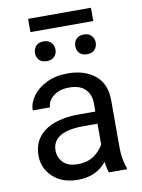

<svg xmlns="http://www.w3.org/2000/svg" viewBox="-94 -914 731 987"><g transform="rotate(-10 272.0 -420.5)"><path d="M380.4 -90.3V-362.3Q380.4 -409.2 352.3 -437.3Q324.2 -465.3 269 -465.3Q217.8 -465.3 186.3 -440.2Q154.8 -415 154.8 -381.8H64.5Q64.5 -419.9 90.3 -455.8Q116.2 -491.7 163.3 -514.9Q210.4 -538.1 274.4 -538.1Q360.4 -538.1 415.5 -494.1Q470.7 -450.2 470.7 -361.3V-115.2Q470.7 -88.9 475.3 -59.1Q480 -29.3 489.3 -7.8V0H395Q388.2 -15.6 384.3 -41.7Q380.4 -67.9 380.4 -90.3ZM396 -320.3 397 -256.8H305.7Q253.9 -256.8 217.8 -246.1Q181.6 -235.4 162.8 -213.6Q144 -191.9 144 -159.2Q144 -121.6 169.4 -95.5Q194.8 -69.3 245.1 -69.3Q307.1 -69.3 346.9 -106.4Q386.7 -143.6 389.2 -179.2L427.7 -135.7Q420.4 -95.2 368.9 -42.7Q317.4 9.8 231.9 9.8Q150.9 9.8 102.1 -35.6Q53.2 -81.1 53.2 -147Q53.2 -203.6 82.5 -242.2Q111.8 -280.8 165.3 -300.5Q218.8 -320.3 291 -320.3ZM127 -669.4Q127 -691.4 140.4 -706.5Q153.8 -721.7 180.2 -721.7Q206.1 -721.7 220 -706.5Q233.9 -691.4 233.9 -669.4Q233.9 -648.4 220 -633.5Q206.1 -618.7 180.2 -618.7Q153.8 -618.7 140.4 -633.5Q127 -648.4 127 -669.4ZM336.9 -668.5Q336.9 -690.4 350.6 -705.6Q364.3 -720.7 390.1 -720.7Q416.5 -720.7 430.2 -705.6Q443.8 -690.4 443.8 -668.5Q443.8 -647.5 430.2 -632.6Q416.5 -617.7 390.1 -617.7Q364.3 -617.7 350.6 -632.6Q336.9 -647.5 336.9 -668.5ZM450.7 -849.6V-780.3H122.6V-849.6Z"/></g></svg>

Font: RobotoDEMO
Style: Regular
Weight: 400
Designer: Christian Robertson
Foundry: Google
Version: Version 2.136